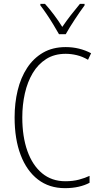

<svg xmlns="http://www.w3.org/2000/svg" viewBox="-20 -969 520 999"><path d="M322 -689Q263 -689 220.5 -662Q178 -635 150.5 -589Q123 -543 109.5 -483.5Q96 -424 96 -358Q96 -258 122.5 -183.5Q149 -109 199 -67.5Q249 -26 320 -26Q360 -26 391.5 -34.5Q423 -43 446 -54V-18Q422 -5 389.5 2.5Q357 10 318 10Q236 10 177.5 -35Q119 -80 87.5 -162.5Q56 -245 56 -358Q56 -433 72 -499Q88 -565 121 -615.5Q154 -666 204 -695Q254 -724 322 -724Q393 -724 454 -692L438 -658Q409 -675 379.5 -682Q350 -689 322 -689ZM287 -791Q274 -814 257 -842Q240 -870 222 -896.5Q204 -923 190 -941V-949H214Q236 -925 260.5 -892.5Q285 -860 304 -829Q326 -861 348 -889.5Q370 -918 396 -949H420V-941Q397 -910 369 -867.5Q341 -825 322 -791Z"/></svg>

Font: Noto Sans Telugu Condensed ExtraLight
Style: Regular
Weight: 200
Width: 3
Designer: Jelle Bosma - Monotype Design Team
Foundry: Monotype Imaging Inc.
Version: Version 2.005; ttfautohint (v1.8.4.7-5d5b)